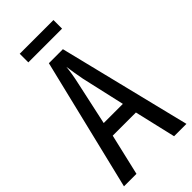

<svg xmlns="http://www.w3.org/2000/svg" viewBox="-264 -915 978 978"><g transform="rotate(-45 225.0 -426.5)"><path d="M345 -853H102V-791H345ZM361 0H450L274 -714H173L0 0H90L142 -223H309ZM240 -535 293 -301H155L206 -536C214 -571 220 -607 223 -638C227 -607 233 -572 240 -535Z"/></g></svg>

Font: Noto Sans Arabic ExtCond
Style: Regular
Weight: 400
Width: 2
Designer: Monotype Design Team, Nadine Chahine, Nizar Qandah and Khaled Hosny
Foundry: Monotype Imaging Inc.
Version: Version 2.012